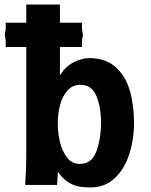

<svg xmlns="http://www.w3.org/2000/svg" viewBox="-40 -810 660 841"><path d="M213.5 -58 210 0H70.5Q71.5 -16 71.5 -22.5Q75 -75 75 -123.5V-604H-15V-633L-19.5 -657L-15 -680.5V-710.5H75V-790H222.5V-710.5H319V-680.5L323.5 -657L319 -633V-604H222.5V-480.5Q248.5 -520.5 284.2 -538Q320 -555.5 351 -555.5Q423 -555.5 466.8 -515.8Q510.5 -476 528.8 -412.2Q547 -348.5 547 -271.5Q547 -199 526.2 -134.5Q505.5 -70 462.5 -29.5Q419.5 11 356 11Q326.5 11 303.5 6.5Q280.5 2 257.2 -13Q234 -28 213.5 -58ZM402.5 -271Q402.5 -342 382 -390.2Q361.5 -438.5 312 -438.5Q278 -438.5 255.8 -413.8Q233.5 -389 223.2 -350.5Q213 -312 213 -269Q213 -230.5 222.2 -189.8Q231.5 -149 253.2 -120.5Q275 -92 309.5 -92Q362.5 -92 382.5 -148Q402.5 -204 402.5 -271Z"/></svg>

Font: JuliaMono ExtraBold
Style: Regular
Weight: 800
Monospace: yes
Designer: cormullion
Foundry: corm
Version: Version 0.055; ttfautohint (v1.8.4)